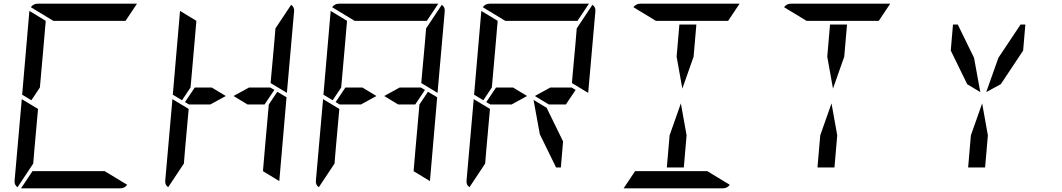

<svg xmlns="http://www.w3.org/2000/svg" viewBox="-20 -1020 5752 1040"><path d="M167 -218 160 -134 75 -6Q57 -18 59 -41L98 -483L186 -430ZM269 -907 147 -981Q161 -1000 184 -1000H720Q720 -1000 722 -1000L660 -907H657H626H490H398ZM547 -93 669 -19Q655 0 632 0H96Q96 0 94 0L156 -93H159H190H326H418ZM139 -959Q139 -959 139 -961L228 -907L227 -905V-895L226 -887L217 -782L199 -578L196 -546L150 -477L100 -507Z M1203 -500 1119 -454H1024H1004L982 -467L1035 -546H1127ZM1444 -546 1466 -533 1413 -454H1321L1245 -500L1329 -546ZM1482 -523 1532 -493 1493 -41Q1493 -41 1493 -39L1404 -93L1405 -95V-103L1406 -113L1415 -218L1436 -454ZM983 -218 976 -134 891 -6Q873 -18 875 -41L914 -483L1002 -430ZM1557 -994Q1575 -982 1573 -959L1534 -517L1446 -570L1449 -607L1465 -782L1472 -866ZM955 -959Q955 -959 955 -961L1044 -907L1043 -905V-895L1042 -887L1033 -782L1015 -578L1012 -546L966 -477L916 -507Z M2019 -500 1935 -454H1840H1820L1798 -467L1851 -546H1943ZM2260 -546 2282 -533 2229 -454H2137L2061 -500L2145 -546ZM2298 -523 2348 -493 2309 -41Q2309 -41 2309 -39L2220 -93L2221 -95V-103L2222 -113L2231 -218L2252 -454ZM1799 -218 1792 -134 1707 -6Q1689 -18 1691 -41L1730 -483L1818 -430ZM2373 -994Q2391 -982 2389 -959L2350 -517L2262 -570L2265 -607L2281 -782L2288 -866ZM1901 -907 1779 -981Q1793 -1000 1816 -1000H2352Q2352 -1000 2354 -1000L2292 -907H2289H2258H2122H2030ZM1771 -959Q1771 -959 1771 -961L1860 -907L1859 -905V-895L1858 -887L1849 -782L1831 -578L1828 -546L1782 -477L1732 -507Z M2835 -500 2751 -454H2656H2636L2614 -467L2667 -546H2759ZM3076 -546 3098 -533 3045 -454H2953L2877 -500L2961 -546ZM2615 -218 2608 -134 2523 -6Q2505 -18 2507 -41L2546 -483L2634 -430ZM3189 -994Q3207 -982 3205 -959L3166 -517L3078 -570L3081 -607L3097 -782L3104 -866ZM2717 -907 2595 -981Q2609 -1000 2632 -1000H3168Q3168 -1000 3170 -1000L3108 -907H3105H3074H2938H2846ZM3030 -254 3018 -113H2992L2904 -293L2870 -479L2941 -436ZM2587 -959Q2587 -959 2587 -961L2676 -907L2675 -905V-895L2674 -887L2665 -782L2647 -578L2644 -546L2598 -477L2548 -507Z M3645 -713 3660 -887H3752L3737 -713L3676 -540ZM3699 -287 3684 -113H3592L3607 -287L3668 -460ZM3533 -907 3411 -981Q3425 -1000 3448 -1000H3984Q3984 -1000 3986 -1000L3924 -907H3921H3890H3754H3662ZM3811 -93 3933 -19Q3919 0 3896 0H3360Q3360 0 3358 0L3420 -93H3423H3454H3590H3682Z M4461 -713 4476 -887H4568L4553 -713L4492 -540ZM4515 -287 4500 -113H4408L4423 -287L4484 -460ZM4349 -907 4227 -981Q4241 -1000 4264 -1000H4800Q4800 -1000 4802 -1000L4740 -907H4737H4706H4570H4478Z M5130 -746 5142 -887H5168L5256 -707L5290 -521L5219 -564ZM5388 -707 5508 -887H5534L5522 -746L5401 -564L5322 -521ZM5331 -287 5316 -113H5224L5239 -287L5300 -460Z"/></svg>

Font: DSEG14 Modern
Style: Italic
Weight: 400
Italic angle: -5°
Designer: Keshikan(Twitter:@keshinomi_88pro)
Version: Version 0.46